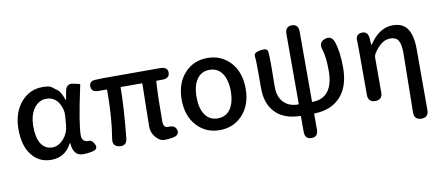

<svg xmlns="http://www.w3.org/2000/svg" viewBox="-76 -1007 3480 1513"><g transform="rotate(-10 1664.0 -251.0)"><path d="M263 13Q165 13 108 -60Q48 -135 48 -268.5Q48 -402 121 -486Q190 -564 290 -564Q344 -564 361 -552Q385 -534 409 -516Q431 -499 451 -441Q454 -431 456 -431Q458 -431 459 -439L470 -500Q481 -560 535 -548Q590 -537 589 -534Q588 -529 582 -500Q523 -226 523 -136Q523 -109 538 -95Q553 -81 579 -83Q605 -85 623 -46Q640 -7 596 3L584 6Q551 13 517 13Q439 13 432 -86Q432 -92 430 -92Q428 -92 421 -80Q368 13 263 13ZM288 -82Q337 -82 377.5 -127.5Q418 -173 423 -236L429 -313Q431 -337 425 -361Q395 -468 305 -468Q248 -468 210 -419Q167 -364 167 -269Q167 -178 198.5 -130Q230 -82 288 -82Z M1233 7Q1200 13 1167 13Q1129 13 1096 -27Q1066 -64 1066 -110Q1066 -140 1067 -170L1072 -452Q1072 -457 1067 -457H903Q898 -457 898 -452Q898 -304 873 -52Q867 9 809 1Q752 -7 762 -66Q790 -230 790 -452Q790 -457 785 -457H725Q666 -457 664 -500Q663 -544 704 -547L714 -548Q745 -550 776 -550H1231Q1291 -550 1291 -504Q1291 -457 1231 -457H1189Q1183 -457 1183 -451Q1175 -324 1175 -134Q1175 -81 1213 -83Q1270 -87 1280 -45Q1291 -3 1233 7Z M1431 -62Q1355 -142 1355 -275Q1355 -408 1431 -489Q1502 -564 1610.5 -564Q1719 -564 1791 -489Q1867 -408 1867 -275Q1867 -142 1791 -62Q1719 13 1610.5 13Q1502 13 1431 -62ZM1509.5 -133Q1545 -81 1611 -81Q1677 -81 1712.5 -133Q1748 -185 1748 -274.5Q1748 -364 1712.5 -416.5Q1677 -469 1611 -469Q1545 -469 1509.5 -416.5Q1474 -364 1474 -274.5Q1474 -185 1509.5 -133Z M2311 200Q2258 200 2258 140V18Q2258 13 2253 13Q2120 11 2051 -65Q1987 -134 1987 -255V-394Q1987 -485 1983 -513.5Q1979 -542 2033 -551Q2087 -560 2092 -533.5Q2097 -507 2097 -419L2095 -247Q2095 -171 2134 -127Q2177 -79 2253 -79Q2258 -79 2258 -84V-642Q2258 -702 2311 -702Q2364 -702 2364 -642V-84Q2364 -79 2369 -79Q2536 -84 2536 -300Q2536 -414 2515 -475Q2496 -532 2550 -551Q2604 -569 2624 -513Q2652 -432 2652 -304Q2652 -154 2577 -72Q2502 10 2369 13Q2364 13 2364 18V140Q2364 200 2311 200Z M3190 200Q3132 199 3133 139L3140 -332Q3140 -404 3121.5 -434.5Q3103 -465 3058 -465Q3018 -465 2986 -440.5Q2954 -416 2925 -372Q2914 -355 2914 -334V-60Q2914 0 2857 0Q2799 0 2799 -60V-394Q2799 -478 2798 -483Q2790 -543 2841 -549Q2893 -554 2898 -494L2901 -447Q2902 -441 2903.5 -441Q2905 -441 2913 -453Q2947 -503 2990 -532Q3037 -564 3095 -564Q3175 -564 3211.5 -509Q3248 -454 3248 -346V140Q3248 200 3190 200Z"/></g></svg>

Font: Resource Han Rounded CN Medium
Style: Regular
Weight: 500
Designer: Cyano Hao (round all glyphs); Ryoko NISHIZUKA 西塚涼子 (kana, bopomofo & ideographs); Paul D. Hunt (Latin, Greek & Cyrillic)
Foundry: Cyano Hao
Version: 0.990